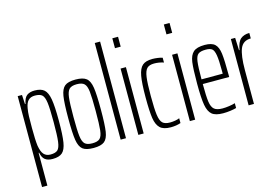

<svg xmlns="http://www.w3.org/2000/svg" viewBox="-114 -990 2070 1426"><g transform="rotate(-15 921.5 -277.0)"><path d="M48 -510H81L85 -439H89Q98 -486 120.5 -502Q143 -518 179 -518Q228 -518 252.5 -496.5Q277 -475 286.5 -420.5Q296 -366 296 -255Q296 -144 287 -89.5Q278 -35 253.5 -13.5Q229 8 179 8Q141 8 120.5 -8.5Q100 -25 93 -63H89V189H48ZM256 -255Q256 -359 250 -404.5Q244 -450 227 -465.5Q210 -481 172 -481Q139 -481 121 -463Q103 -445 96 -404Q91 -376 90 -344Q89 -312 89 -253Q89 -163 95 -116Q103 -68 121.5 -48Q140 -28 172 -28Q210 -28 227 -43.5Q244 -59 250 -105Q256 -151 256 -255Z M368 -254Q368 -371 376.5 -423.5Q385 -476 410.5 -497Q436 -518 494 -518Q551 -518 577 -497Q603 -476 611 -423Q619 -370 619 -254Q619 -138 611 -85.5Q603 -33 577 -12.5Q551 8 494 8Q436 8 410.5 -12.5Q385 -33 376.5 -85.5Q368 -138 368 -254ZM579 -254Q579 -358 574 -403Q569 -448 551.5 -465Q534 -482 494 -482Q454 -482 436.5 -465Q419 -448 413.5 -403Q408 -358 408 -254Q408 -151 413.5 -106Q419 -61 436.5 -44.5Q454 -28 494 -28Q534 -28 551.5 -44.5Q569 -61 574 -105.5Q579 -150 579 -254Z M703 0V-743H744V0Z M838 -667V-743H882V-667ZM839 0V-510H880V0Z M963 -254Q963 -363 973 -418.5Q983 -474 1008.5 -496Q1034 -518 1084 -518Q1103 -518 1125 -515Q1147 -512 1162 -507V-470Q1126 -482 1089 -482Q1051 -482 1033.5 -464Q1016 -446 1009.5 -399.5Q1003 -353 1003 -256Q1003 -155 1009.5 -108.5Q1016 -62 1034 -45Q1052 -28 1091 -28Q1110 -28 1130.5 -31.5Q1151 -35 1164 -41V-4Q1130 8 1087 8Q1031 8 1005 -17Q979 -42 971 -95Q963 -148 963 -254Z M1234 -667V-743H1278V-667ZM1235 0V-510H1276V0Z M1602 -241H1399Q1399 -147 1405 -104.5Q1411 -62 1431 -45Q1451 -28 1495 -28Q1518 -28 1545.5 -32Q1573 -36 1592 -42V-5Q1575 0 1546.5 4Q1518 8 1490 8Q1432 8 1405 -14Q1378 -36 1368.5 -89.5Q1359 -143 1359 -254Q1359 -368 1366 -419Q1373 -470 1399.5 -494Q1426 -518 1487 -518Q1541 -518 1565 -495.5Q1589 -473 1595.5 -421.5Q1602 -370 1602 -256ZM1399 -277H1562V-297Q1562 -381 1555.5 -419.5Q1549 -458 1534 -470Q1519 -482 1486 -482Q1445 -482 1427.5 -468Q1410 -454 1404.5 -413Q1399 -372 1399 -277Z M1687 -510H1720L1724 -414H1728Q1738 -475 1763.5 -496.5Q1789 -518 1831 -518V-476Q1771 -476 1749.5 -424Q1728 -372 1728 -260V0H1687Z"/></g></svg>

Font: Saira Ultra Condensed ExLight
Style: Regular
Weight: 200
Width: 1
Designer: Hector Gatti with collaboration of the Omnibus-Type team
Foundry: Omnibus-Type
Version: Version 1.001; ttfautohint (v1.8)